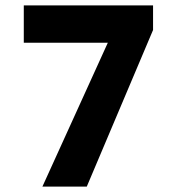

<svg xmlns="http://www.w3.org/2000/svg" viewBox="-20 -687 629 707"><path d="M136.2 0 393.2 -565.2 415.8 -529.6H67.6V-667H543.6V-576.6L299.6 0Z"/></svg>

Font: Maven Pro VF Beta
Style: Regular
Weight: 400
Designer: Joe Prince
Foundry: Joe Prince
Version: Version 2.002